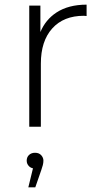

<svg xmlns="http://www.w3.org/2000/svg" viewBox="-20 -546 434 827"><path d="M106 0V-522H154V-408Q176 -461 223 -492Q275 -526 353 -526V-477Q350 -477 347 -477.5Q344 -478 341 -478Q254 -478 205 -423.5Q156 -369 156 -272V0ZM102 261 122 179Q112 177 105 170Q95 160 95 146Q95 131 105 121.5Q115 112 131 112Q148 112 157.5 122.5Q167 133 167 146Q167 155 164.5 165Q162 175 158 186L132 261Z"/></svg>

Font: Montserrat Z Light
Style: Regular
Weight: 300
Designer: Julieta Ulanovsky
Foundry: Julieta Ulanovsky
Version: Version 8.000